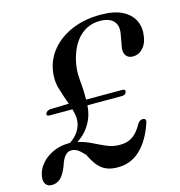

<svg xmlns="http://www.w3.org/2000/svg" viewBox="-110 -812 864 920"><g transform="rotate(-15 322.5 -352.0)"><path d="M-1 -40Q4 -72.5 27 -99.8Q50 -127 85.8 -143.5Q121.5 -160 165 -160Q168 -160 170.5 -160Q196.5 -177.5 210.8 -198Q225 -218.5 230 -241Q233.5 -258.5 231.2 -276.2Q229 -294 223.5 -312.5H111.5Q93.5 -312.5 97.5 -325Q99.5 -331.5 106.5 -335.8Q113.5 -340 121.5 -340.5L213.5 -343Q199 -382.5 185.8 -426.5Q172.5 -470.5 182 -521Q192.5 -577 231.2 -621Q270 -665 331 -690.2Q392 -715.5 470 -715.5Q537 -715.5 577.8 -694.8Q618.5 -674 635 -639Q651.5 -604 644.5 -562.5Q640 -526 619.2 -504Q598.5 -482 570 -482Q545.5 -482 534.5 -499.2Q523.5 -516.5 530.5 -547L539 -595Q549 -640 527.8 -663.8Q506.5 -687.5 459.5 -687.5Q402.5 -687.5 361.8 -650.2Q321 -613 302 -541.5Q289 -492.5 294.2 -441.2Q299.5 -390 299 -340.5H478Q495.5 -340.5 491 -326.5Q487 -312.5 469 -312.5H298Q296 -288 290.5 -267.5Q281.5 -236 261.2 -207Q241 -178 206.5 -155Q242 -147 273.2 -131.2Q304.5 -115.5 335.2 -102.2Q366 -89 399 -89Q438.5 -89 464 -107Q489.5 -125 511 -164.5Q523.5 -182 538.5 -180Q555.5 -177.5 549 -158.5Q521 -75.5 474.2 -31.5Q427.5 12.5 363 12.5Q314 12.5 284.8 -9.8Q255.5 -32 231.5 -83.5Q212 -105.5 197.8 -114.8Q183.5 -124 166 -124Q131.5 -124 112.5 -62Q96.5 -21 78.2 -4.2Q60 12.5 35 12.5Q14.5 12.5 4.8 -1.8Q-5 -16 -1 -40Z"/></g></svg>

Font: Fraunces 9pt S000
Style: Italic
Weight: 400
Italic angle: -16°
Version: Version 1.000; ttfautohint (v1.8.3)